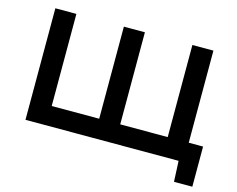

<svg xmlns="http://www.w3.org/2000/svg" viewBox="-111 -867 1435 1164"><g transform="rotate(15 606.0 -285.0)"><path d="M100 0V-700H232V-122H530V-700H662V-122H960V-700H1092V-122H1182V130H1067L1061 0Z"/></g></svg>

Font: Science Gothic
Style: Regular
Weight: 400
Designer: Thomas Phinney, Vassil Kateliev, Brandon Buerkle
Foundry: Font Detective LLC
Version: Version 1.018